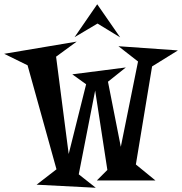

<svg xmlns="http://www.w3.org/2000/svg" viewBox="-57 -887 867 914"><path d="M790 -647 667 -570.8 589.8 -104 683.1 -27.8H403.8L454.1 -78.1L396 -456.1L317.9 -57.1L398.9 6.8L117.2 -7.8L211.9 -81.1L74.2 -576.2L-37.1 -630.9L308.1 -689L210 -617.2L270 -153.8L353 -485.8L287.1 -533.2L542 -565.9L457 -498L518.1 -188L600.1 -594.2L506.8 -667ZM515.1 -709 407.2 -774.9 297.9 -710 405.8 -866.7Z"/></svg>

Font: Risque
Style: Regular
Weight: 400
Designer: Astigmatic (AOETI)
Foundry: Astigmatic (AOETI)
Version: Version 1.000